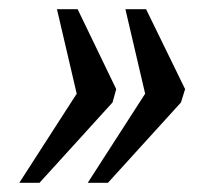

<svg xmlns="http://www.w3.org/2000/svg" viewBox="-20 -479 460 418"><path d="M147 -275 104 -459H149L233 -285L225 -256L66 -81H22ZM296 -275 253 -459H298L383 -285L374 -256L215 -81H171Z"/></svg>

Font: Noto Serif Cond
Style: Italic
Weight: 400
Width: 3
Italic angle: -12°
Designer: Monotype Design Team
Foundry: Monotype Imaging Inc.
Version: Version 1.001